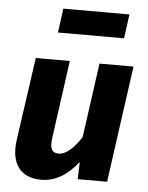

<svg xmlns="http://www.w3.org/2000/svg" viewBox="-55 -810 671 871"><g transform="rotate(5 281.0 -374.0)"><path d="M484 -655 499 -765H198L183 -655ZM165 17C233 17 288 -21 333 -79L330 0H464L538 -531H383L336 -192C307 -148 271 -108 234 -108C206 -108 191 -124 199 -177L248 -531H93L39 -152C25 -49 67 17 165 17Z"/></g></svg>

Font: Fira Sans
Style: Bold Italic
Weight: 700
Italic angle: -8°
Designer: bBox Type GmbH & Carrois Corporate GbR & Edenspiekermann AG
Foundry: bBox Type GmbH & Carrois Corporate GbR & Edenspiekermann AG
Version: Version 4.301;PS 004.301;hotconv 1.0.88;makeotf.lib2.5.64775